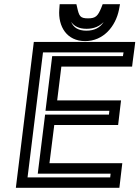

<svg xmlns="http://www.w3.org/2000/svg" viewBox="-20 -875 668 920"><path d="M555 0 563 -68 566 -93H541H217L240 -276H521H546L549 -301L557 -369L560 -394H535H254L274 -556H588H613L616 -581L625 -649L628 -674H603H167H142L139 -649L59 0L56 25H81H527H552L555 0ZM508 -25H112L186 -624H572L569 -606H255H230L227 -581L201 -369L198 -344H223H504L502 -326H221H196L193 -301L164 -68L161 -43H186H510L508 -25ZM402 -787C364 -787 359 -798 350 -838L346 -855H328H292H266L264 -829C258 -748 300 -678 388 -678C476 -678 534 -749 550 -828L555 -855H528H491H472L465 -837C449 -799 439 -787 402 -787ZM395 -737C432 -737 458 -750 477 -770C460 -743 433 -728 394 -728C355 -728 332 -743 321 -770C335 -750 357 -737 395 -737Z"/></svg>

Font: Gamestation Text Outline
Style: Italic
Weight: 400
Designer: Jonas Hecksher
Foundry: Jonas Hecksher, Playtypeª, e-types AS
Version: Version 1.003